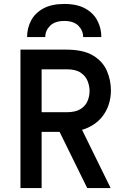

<svg xmlns="http://www.w3.org/2000/svg" viewBox="-20 -951 656 971"><path d="M83.5 0V-700H315.5Q401 -700 450.2 -670.5Q499.5 -641 520.2 -593.5Q541 -546 541 -493Q541 -455.5 528.8 -419.2Q516.5 -383 490.8 -353.5Q465 -324 425 -305.5Q385 -287 330 -284H190.5V0ZM421 0 274.5 -298 388 -308.5 539.5 0ZM190.5 -383.5H317.5Q361.5 -383.5 386.8 -399.2Q412 -415 422.5 -439.5Q433 -464 433 -491.5Q433 -516 423 -541.2Q413 -566.5 388 -583.5Q363 -600.5 317.5 -600.5H190.5ZM117 -763.5Q117 -808.5 137 -846.8Q157 -885 198.8 -908Q240.5 -931 305 -931Q370 -931 411.5 -907.8Q453 -884.5 472.8 -846.2Q492.5 -808 492.5 -763.5H400.5Q400.5 -796.5 376.5 -820.8Q352.5 -845 305 -845Q258 -845 233.5 -820.8Q209 -796.5 209 -763.5Z"/></svg>

Font: Overpass Mono SemiBold
Style: Regular
Weight: 600
Monospace: yes
Designer: Delve Withrington, Dave Bailey
Foundry: Delve Fonts LLC
Version: Version 4.000